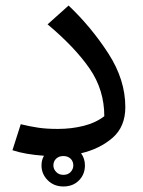

<svg xmlns="http://www.w3.org/2000/svg" viewBox="-20 -550 518 694"><path d="M273 4Q287 23 287 48Q287 80 265.5 102Q244 124 209 124Q175 124 152.5 101.5Q130 79 130 48Q130 28 139 13Q70 8 25 -7L55 -101Q88 -93 118 -88.5Q148 -84 189 -84Q238 -84 282 -95Q326 -106 357 -130Q357 -225 304 -302Q251 -379 152 -462L228 -530Q310 -452 371.5 -357Q433 -262 433 -163Q433 -92 387 -52Q341 -12 273 4ZM245 48Q245 33 235 23.5Q225 14 209 14Q193 14 183 23.5Q173 33 173 48Q173 61 183 71.5Q193 82 209 82Q226 82 235.5 71.5Q245 61 245 48Z"/></svg>

Font: FiraGO
Style: Italic
Weight: 400
Italic angle: -8°
Designer: bBox Type GmbH
Foundry: bBox Type GmbH
Version: Version 1.001